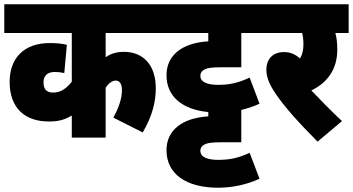

<svg xmlns="http://www.w3.org/2000/svg" viewBox="-20 -642 1647 896"><path d="M744 -488V-622H0V-488H315V-261C293 -232 265 -210 229 -210C206 -210 183 -217 183 -258C183 -289 202 -306 235 -306C253 -306 268 -304 280 -301L292 -433C266 -439 243 -441 212 -441C91 -441 25 -370 25 -260C25 -135 99 -75 208 -75C252 -75 283 -83 315 -103V0H473V-233C487 -253 503 -266 520 -266C536 -266 549 -254 549 -221C549 -179 532 -135 509 -93L646 -24C691 -101 707 -167 707 -230C707 -339 648 -400 559 -400C524 -400 498 -392 473 -375V-488Z M998 234C1061 234 1129 221 1191 192L1145 71C1094 95 1053 104 998 104C948 104 915 91 915 62C915 50 920 41 930 35C945 25 967 22 1011 22H1106V-129C1135 -136 1163 -145 1191 -158L1145 -280C1094 -256 1053 -246 998 -246C948 -246 915 -259 915 -288C915 -300 920 -309 930 -315C945 -325 967 -328 1011 -328H1106V-488H1214V-622H731V-488H952V-449C828 -442 757 -383 757 -291C757 -192 830 -131 952 -119V-99C828 -91 757 -33 757 59C757 170 849 234 998 234Z M1576 -77C1522 -127 1473 -178 1433 -220C1508 -256 1554 -319 1554 -410C1554 -442 1551 -467 1545 -488H1607V-622H1201V-488H1390C1394 -472 1396 -455 1396 -436C1396 -408 1391 -387 1380 -369C1358 -389 1334 -399 1306 -399C1247 -399 1223 -360 1223 -317C1223 -281 1238 -246 1266 -205C1311 -139 1372 -72 1462 19Z"/></svg>

Font: Noto Sans Condensed Black
Style: Italic
Weight: 900
Width: 3
Italic angle: -12°
Designer: Monotype Design Team
Foundry: Monotype Imaging Inc.
Version: Version 2.013